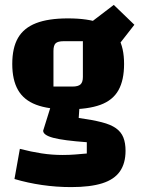

<svg xmlns="http://www.w3.org/2000/svg" viewBox="-20 -590 578 783"><path d="M257 -144Q177 -144 127 -163Q77 -182 53.5 -223Q30 -264 30 -329Q30 -395 53.5 -435.5Q77 -476 127 -495.5Q177 -515 257 -515Q339 -515 389 -496Q439 -477 462.5 -436Q486 -395 486 -329Q486 -263 463 -222Q440 -181 389.5 -162.5Q339 -144 257 -144ZM198 -237H275Q299 -237 308.5 -246Q318 -255 318 -276V-422H240Q216 -422 207 -413.5Q198 -405 198 -382ZM492 25Q492 76 469 109Q446 142 397 157.5Q348 173 270 173Q210 173 151.5 164.5Q93 156 39 140L61 17Q107 29 149.5 35.5Q192 42 235 42Q263 42 287 40Q311 38 334 36V-10Q238 -17 197 -28Q156 -39 156 -57L191 -169L305 -168L301 -109Q358 -101 395 -91.5Q432 -82 453 -67Q474 -52 483 -29.5Q492 -7 492 25ZM439 -375 347 -496 444 -570 528 -489Z"/></svg>

Font: Changa ExtraLight
Style: Bold
Weight: 700
Version: Version 3.002; ttfautohint (v1.8.2)